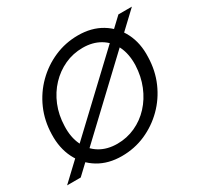

<svg xmlns="http://www.w3.org/2000/svg" viewBox="-162 -899 1137 1098"><g transform="rotate(-30 407.0 -350.0)"><path d="M-9 0 734 -700H823L81 0ZM347 12Q259 12 193.5 -27.5Q128 -67 93 -137Q58 -207 61 -297Q63 -385 96 -460Q129 -535 186 -591.5Q243 -648 316.5 -680Q390 -712 473 -712Q562 -712 627.5 -672.5Q693 -633 728 -563.5Q763 -494 759 -404Q757 -316 724 -240.5Q691 -165 634 -108.5Q577 -52 504 -20Q431 12 347 12ZM360 -62Q423 -62 479 -87.5Q535 -113 577.5 -159Q620 -205 645 -266.5Q670 -328 673 -400Q675 -474 649 -527Q623 -580 574.5 -608.5Q526 -637 461 -637Q397 -637 341.5 -611.5Q286 -586 243 -540.5Q200 -495 175 -434Q150 -373 148 -301Q145 -228 171 -174Q197 -120 245.5 -91Q294 -62 360 -62Z"/></g></svg>

Font: DM Sans 17pt
Style: Italic
Weight: 400
Italic angle: -10°
Version: Version 4.004;gftools[0.9.30]